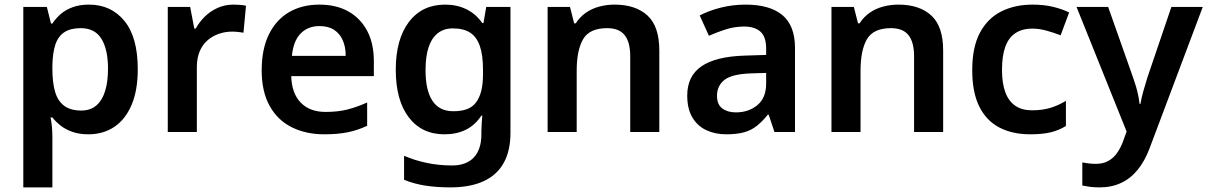

<svg xmlns="http://www.w3.org/2000/svg" viewBox="-20 -572 5232 832"><path d="M366 -552Q461 -552 519 -481.5Q577 -411 577 -272Q577 -180 550 -117Q523 -54 475 -22Q427 10 363 10Q324 10 294 -0.5Q264 -11 243 -27.5Q222 -44 207 -63H199Q203 -45 205 -22.5Q207 0 207 20V240H81V-542H183L201 -470H207Q222 -493 243.5 -511.5Q265 -530 295.5 -541Q326 -552 366 -552ZM330 -450Q286 -450 259 -432.5Q232 -415 220 -379Q208 -343 207 -289V-273Q207 -215 218.5 -175Q230 -135 257.5 -114Q285 -93 332 -93Q372 -93 397.5 -115Q423 -137 435.5 -177.5Q448 -218 448 -274Q448 -358 419.5 -404Q391 -450 330 -450Z M991 -552Q1003 -552 1019 -551Q1035 -550 1046 -547L1035 -430Q1026 -432 1011.5 -433.5Q997 -435 986 -435Q956 -435 928.5 -425.5Q901 -416 879.5 -397.5Q858 -379 845.5 -350Q833 -321 833 -281V0H707V-542H804L822 -448H828Q844 -477 868 -500.5Q892 -524 923.5 -538Q955 -552 991 -552Z M1364 -552Q1437 -552 1489.5 -522.5Q1542 -493 1571 -438.5Q1600 -384 1600 -306V-242H1242Q1244 -168 1283 -127.5Q1322 -87 1391 -87Q1444 -87 1485.5 -97.5Q1527 -108 1571 -128V-27Q1531 -8 1488 1Q1445 10 1385 10Q1306 10 1244.5 -20.5Q1183 -51 1148.5 -113Q1114 -175 1114 -267Q1114 -360 1145.5 -423.5Q1177 -487 1233 -519.5Q1289 -552 1364 -552ZM1364 -459Q1314 -459 1282.5 -426.5Q1251 -394 1245 -330H1478Q1478 -368 1465.5 -397Q1453 -426 1428 -442.5Q1403 -459 1364 -459Z M1909 -552Q1960 -552 2001 -532Q2042 -512 2070 -472H2075L2087 -542H2192V4Q2192 81 2163 133.5Q2134 186 2076 213Q2018 240 1931 240Q1873 240 1824 232.5Q1775 225 1731 207V103Q1777 123 1829.5 134Q1882 145 1939 145Q2001 145 2033.5 110Q2066 75 2066 10V-4Q2066 -19 2067.5 -39Q2069 -59 2070 -71H2066Q2038 -29 1998 -9.5Q1958 10 1906 10Q1807 10 1751 -64Q1695 -138 1695 -270Q1695 -402 1752 -477Q1809 -552 1909 -552ZM1942 -449Q1904 -449 1877.5 -428.5Q1851 -408 1837.5 -368Q1824 -328 1824 -268Q1824 -180 1854 -135Q1884 -90 1944 -90Q1978 -90 2002 -98.5Q2026 -107 2041.5 -126.5Q2057 -146 2065 -176.5Q2073 -207 2073 -250V-269Q2073 -334 2059 -373.5Q2045 -413 2016.5 -431Q1988 -449 1942 -449Z M2643 -552Q2734 -552 2785.5 -505Q2837 -458 2837 -353V0H2711V-328Q2711 -389 2687 -419.5Q2663 -450 2611 -450Q2535 -450 2507 -402.5Q2479 -355 2479 -265V0H2353V-542H2450L2468 -471H2475Q2493 -499 2519 -517Q2545 -535 2577 -543.5Q2609 -552 2643 -552Z M3211 -552Q3316 -552 3370.5 -506.5Q3425 -461 3425 -364V0H3336L3311 -75H3307Q3284 -46 3259.5 -26.5Q3235 -7 3203.5 1.5Q3172 10 3127 10Q3079 10 3040.5 -8Q3002 -26 2980 -63.5Q2958 -101 2958 -158Q2958 -242 3019.5 -284.5Q3081 -327 3206 -331L3300 -334V-361Q3300 -413 3275 -435Q3250 -457 3205 -457Q3164 -457 3126 -445Q3088 -433 3052 -417L3012 -505Q3052 -526 3103.5 -539Q3155 -552 3211 -552ZM3234 -254Q3151 -251 3119 -225.5Q3087 -200 3087 -157Q3087 -119 3110 -102Q3133 -85 3169 -85Q3224 -85 3262 -116.5Q3300 -148 3300 -210V-256Z M3873 -552Q3964 -552 4015.5 -505Q4067 -458 4067 -353V0H3941V-328Q3941 -389 3917 -419.5Q3893 -450 3841 -450Q3765 -450 3737 -402.5Q3709 -355 3709 -265V0H3583V-542H3680L3698 -471H3705Q3723 -499 3749 -517Q3775 -535 3807 -543.5Q3839 -552 3873 -552Z M4444 10Q4367 10 4310.5 -19.5Q4254 -49 4223.5 -110.5Q4193 -172 4193 -268Q4193 -368 4226.5 -430.5Q4260 -493 4319 -522.5Q4378 -552 4454 -552Q4505 -552 4545 -542Q4585 -532 4613 -518L4576 -419Q4545 -431 4514 -439.5Q4483 -448 4454 -448Q4409 -448 4379.5 -428Q4350 -408 4336 -368.5Q4322 -329 4322 -269Q4322 -211 4336.5 -172Q4351 -133 4380 -113.5Q4409 -94 4452 -94Q4498 -94 4533 -105Q4568 -116 4599 -135V-26Q4568 -7 4532.5 1.5Q4497 10 4444 10Z M4645 -542H4782L4890 -236Q4897 -216 4902.5 -197.5Q4908 -179 4912 -160Q4916 -141 4918 -122H4922Q4926 -147 4934.5 -177Q4943 -207 4952 -236L5056 -542H5192L4961 72Q4941 125 4910.5 163Q4880 201 4838.5 220.5Q4797 240 4745 240Q4721 240 4702.5 237.5Q4684 235 4670 232V132Q4681 134 4696.5 136Q4712 138 4729 138Q4760 138 4782.5 125.5Q4805 113 4820.5 91Q4836 69 4846 42L4862 -2Z"/></svg>

Font: Noto Sans Thai SemiBold
Style: Regular
Weight: 600
Version: Version 2.001